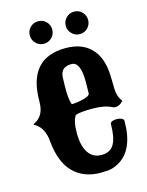

<svg xmlns="http://www.w3.org/2000/svg" viewBox="-125 -889 765 1000"><g transform="rotate(-15 257.0 -388.5)"><path d="M292.5 34.2Q200.7 34.2 145 -22.2Q89.4 -78.6 79.1 -192.9Q73.2 -263.7 28.3 -292.5L18.6 -298.8Q18.6 -301.3 31.2 -307.4Q43.9 -313.5 57.6 -330.6Q79.1 -357.4 79.1 -408.2Q79.1 -640.6 282.7 -640.6Q379.4 -640.6 429.2 -578.1Q472.2 -524.9 472.2 -422.4Q472.2 -359.4 476.6 -342.3Q480.5 -325.2 486.8 -315.4Q493.2 -305.7 496.6 -298.3Q477.5 -276.4 455.1 -276.4Q447.3 -276.4 440.4 -279.3Q401.9 -299.8 335.4 -299.8Q269 -299.8 244.6 -290.5Q224.6 -264.6 224.6 -196.8Q224.6 -128.9 249.3 -91.6Q273.9 -54.2 320.8 -54.2Q367.7 -54.2 387.9 -89.4Q408.2 -124.5 408.2 -195.8Q408.2 -205.6 419.2 -210.2Q430.2 -214.8 444.6 -214.4Q459 -213.9 470 -209Q481 -204.1 481 -194.3Q481 -37.1 388.7 13.7Q358.4 30.3 332.8 32.2Q307.1 34.2 292.5 34.2ZM238.3 -349.6Q277.8 -351.1 307.6 -360.4Q337.9 -369.1 337.9 -381.3L338.9 -443.8Q338.9 -552.2 290.5 -552.2Q256.8 -552.2 241.7 -534.2Q229.5 -520 229 -494.6Q228.5 -476.6 227.8 -449.2Q227.1 -421.9 229.2 -394.8Q231.4 -367.7 238.3 -349.6ZM137.2 -709.5Q119.6 -727.1 119.6 -752Q119.6 -776.9 137 -794.7Q154.3 -812.5 180.2 -812.5Q206.1 -812.5 223.4 -794.7Q240.7 -776.9 240.7 -752Q240.7 -727.5 223.6 -709.5Q206.1 -691.4 180.2 -691.4Q154.3 -691.4 137.2 -709.5ZM331.1 -709.5Q313.5 -727.1 313.5 -752Q313.5 -776.9 331.1 -794.7Q348.6 -812.5 374 -812.5Q399.4 -812.5 416.7 -794.7Q434.1 -776.9 434.1 -752Q434.1 -727.5 417 -709.5Q399.4 -691.4 374 -691.4Q348.6 -691.4 331.1 -709.5Z"/></g></svg>

Font: Sancreek
Style: Regular
Weight: 400
Designer: Vernon Adams
Foundry: Vernon Adams
Version: Version 1.100; ttfautohint (v1.8.4.7-5d5b)